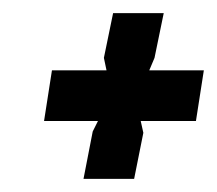

<svg xmlns="http://www.w3.org/2000/svg" viewBox="-20 -468 330 292"><path d="M278 -284H194L198 -266L184 -196H107L121 -268L129 -284H47L59 -361H142L138 -380L152 -448H229L215 -380L207 -361H290Z"/></svg>

Font: Economica
Style: Bold Italic
Weight: 700
Designer: Vicente Lamonaca
Foundry: Vicente Lamonaca
Version: Version 1.100